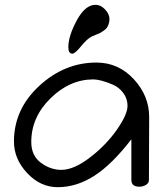

<svg xmlns="http://www.w3.org/2000/svg" viewBox="-20 -770 692 798"><path d="M38 -182Q38 -316 143 -413Q248 -510 381 -510Q472 -510 536 -441Q600 -372 600 -284L599 -22Q599 -9 586.5 -1.5Q574 6 559 6Q526 6 526 -22V-191Q445 -86 371.5 -39Q298 8 220 8Q148 8 93 -50.5Q38 -109 38 -182ZM110 -180Q110 -123 150 -93.5Q190 -64 235 -64Q287 -64 354 -115.5Q421 -167 465.5 -230.5Q510 -294 510 -330Q510 -360 492.5 -383.5Q475 -407 449.5 -418Q424 -429 403 -434.5Q382 -440 368 -440Q270 -440 190 -361.5Q110 -283 110 -180ZM264 -574Q264 -620 299 -685Q334 -750 377 -750Q399 -750 417 -730.5Q435 -711 435 -691Q435 -679 431.5 -669.5Q428 -660 424 -654.5Q420 -649 411 -642.5Q402 -636 397 -633.5Q392 -631 379.5 -626Q367 -621 363 -619Q343 -610 317.5 -578.5Q292 -547 281 -547Q264 -547 264 -574Z"/></svg>

Font: Happy Monkey
Style: Regular
Weight: 400
Version: Version 1.001